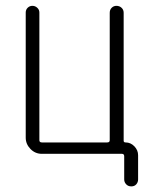

<svg xmlns="http://www.w3.org/2000/svg" viewBox="-20 -540 540 674"><path d="M127 0Q103.5 0 86.9 -17.1Q70.3 -34.2 70.3 -56.6V-496.1Q70.3 -505.9 77.1 -512.7Q84 -519.5 93.8 -519.5Q103.5 -519.5 110.8 -512.7Q118.2 -505.9 118.2 -496.1V-47.9Q118.2 -40 127 -40H356.4Q365.2 -40 365.2 -47.9V-495.1Q365.2 -505.9 372.1 -512.7Q378.9 -519.5 388.7 -519.5Q399.4 -519.5 406.7 -512.7Q414.1 -505.9 414.1 -495.1V-45.9Q414.1 -40 420.9 -40Q438.5 -40 451.7 -26.4Q464.8 -12.7 464.8 4.9V89.8Q464.8 99.6 458.5 106.9Q452.1 114.3 440.9 114.3Q429.7 114.3 422.9 106.9Q416 99.6 416 89.8V8.8Q416 0 408.2 0Z"/></svg>

Font: Rounded-X Mgen+ 1mn light
Style: Regular
Weight: 200
Designer: [Source Han Sans]
Ryoko NISHIZUKA  (kana & ideographs); Paul D. Hunt (Latin, Greek & Cyrillic); Wenlong ZHANG  (bopomofo
Version: Version 1.059.20150602